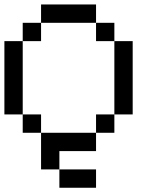

<svg xmlns="http://www.w3.org/2000/svg" viewBox="-20 -687 707 873"><path d="M0 -166.7V-500H83.3V-166.7ZM166.7 -166.7V-83.3H83.3V-166.7ZM166.7 -83.3H416.7V0H250V83.3H166.7ZM166.7 -583.3V-500H83.3V-583.3ZM166.7 -666.7H416.7V-583.3H166.7ZM500 -166.7V-83.3H416.7V-166.7ZM500 -583.3V-500H416.7V-583.3ZM500 -500H583.3V-166.7H500ZM250 83.3H416.7V166.7H250Z"/></svg>

Font: Galmuri11 Regular
Style: Regular
Weight: 400
Designer: Minseo Lee (Quiple)
Version: Version 2.356;hotconv 1.1.0;makeotfexe 2.6.0 DEVELOPMENT